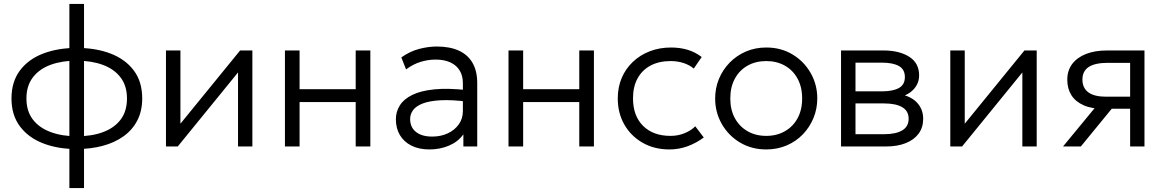

<svg xmlns="http://www.w3.org/2000/svg" viewBox="-20 -740 5884 970"><path d="M330.5 210V-720H404.5V210ZM367 13Q272 13 197.8 -15.8Q123.5 -44.5 80.8 -101.5Q38 -158.5 38 -242.5Q38 -327 80.8 -384Q123.5 -441 198.2 -469.5Q273 -498 368 -498Q464 -498 538.5 -469.5Q613 -441 655.8 -384.2Q698.5 -327.5 698.5 -242.5Q698.5 -179.5 673.8 -131.5Q649 -83.5 604.2 -51.5Q559.5 -19.5 499 -3.2Q438.5 13 367 13ZM368.5 -51.5Q444.5 -51.5 501.2 -72.8Q558 -94 589.8 -136.2Q621.5 -178.5 621.5 -242.5Q621.5 -306.5 589 -349Q556.5 -391.5 499 -412.5Q441.5 -433.5 366.5 -433.5Q292.5 -433.5 235.5 -412.5Q178.5 -391.5 146 -349Q113.5 -306.5 113.5 -242.5Q113.5 -178.5 146 -136.2Q178.5 -94 236 -72.8Q293.5 -51.5 368.5 -51.5Z M818.5 0V-485H891.5V-115L1193 -485H1255V0H1182.5V-374L878 0Z M1419.5 0V-485H1493.5V-289.5H1777V-485H1851V0H1777V-224.5H1493.5V0Z M2149 15Q2097 15 2059 -4Q2021 -23 2000.5 -57.2Q1980 -91.5 1980 -137.5Q1980 -175.5 1999.8 -207.2Q2019.5 -239 2062.2 -260.2Q2105 -281.5 2174 -288.5Q2243 -295.5 2342 -284.5L2344.5 -226Q2263 -236.5 2206.8 -233.5Q2150.5 -230.5 2116.5 -217.5Q2082.5 -204.5 2067.2 -184Q2052 -163.5 2052 -139Q2052 -97 2081.5 -73.5Q2111 -50 2163.5 -50Q2207.5 -50 2242.5 -66.5Q2277.5 -83 2298 -112Q2318.5 -141 2318.5 -178.5V-320Q2318.5 -357 2302.5 -383.5Q2286.5 -410 2255.8 -424.5Q2225 -439 2181 -439Q2143 -439 2105.2 -427.5Q2067.5 -416 2031.5 -389.5L2007.5 -450Q2051.5 -481 2098 -493Q2144.5 -505 2186.5 -505Q2253 -505 2298.5 -484Q2344 -463 2367.5 -422Q2391 -381 2391 -320.5V0H2321V-61.5Q2295 -24.5 2249.5 -4.8Q2204 15 2149 15Z M2549 0V-485H2623V-289.5H2906.5V-485H2980.5V0H2906.5V-224.5H2623V0Z M3362 15Q3286 15 3227 -18.5Q3168 -52 3134.5 -110.2Q3101 -168.5 3101 -242.5Q3101 -299 3120.8 -345.8Q3140.5 -392.5 3177 -427.2Q3213.5 -462 3262.8 -481Q3312 -500 3370 -500Q3415.5 -500 3453.8 -488.5Q3492 -477 3525 -452L3485 -393.5Q3463 -412 3432.8 -421.8Q3402.5 -431.5 3368 -431.5Q3310 -431.5 3267.5 -409.2Q3225 -387 3201.5 -344.8Q3178 -302.5 3178 -243.5Q3178 -154.5 3229 -104Q3280 -53.5 3367.5 -53.5Q3406 -53.5 3439.5 -67.5Q3473 -81.5 3492.5 -102L3535.5 -45.5Q3498 -17.5 3454 -1.2Q3410 15 3362 15Z M3851 15Q3777 15 3718.5 -20Q3660 -55 3626.5 -113.8Q3593 -172.5 3593 -242.5Q3593 -295 3612.2 -341.5Q3631.5 -388 3666.5 -423.8Q3701.5 -459.5 3748.5 -479.8Q3795.5 -500 3851 -500Q3925.5 -500 3983.8 -465Q4042 -430 4075.5 -371.2Q4109 -312.5 4109 -242.5Q4109 -190.5 4089.8 -143.8Q4070.5 -97 4036 -61.2Q4001.5 -25.5 3954.2 -5.2Q3907 15 3851 15ZM3851 -53.5Q3904 -53.5 3945 -76.8Q3986 -100 4009.2 -142.2Q4032.5 -184.5 4032.5 -242.5Q4032.5 -300.5 4009.2 -343Q3986 -385.5 3945 -408.5Q3904 -431.5 3851 -431.5Q3798 -431.5 3757 -408.5Q3716 -385.5 3692.8 -343Q3669.5 -300.5 3669.5 -242.5Q3669.5 -184.5 3693 -142.2Q3716.5 -100 3757.2 -76.8Q3798 -53.5 3851 -53.5Z M4229 0V-485H4444Q4523.5 -485 4573.5 -453.2Q4623.5 -421.5 4623.5 -359Q4623.5 -333 4611.8 -311Q4600 -289 4578 -273Q4556 -257 4525 -249L4523.5 -265Q4583 -254 4613.5 -220.8Q4644 -187.5 4644 -139.5Q4644 -96.5 4621.2 -65.2Q4598.5 -34 4556.2 -17Q4514 0 4456.5 0ZM4302 -62H4446Q4505.5 -62 4538 -81.2Q4570.5 -100.5 4570.5 -140Q4570.5 -179.5 4538 -198.5Q4505.5 -217.5 4446 -217.5H4288.5V-278.5H4435Q4490.5 -278.5 4521 -295.2Q4551.5 -312 4551.5 -350.5Q4551.5 -389.5 4521.2 -406.5Q4491 -423.5 4435 -423.5H4302Z M4781 0V-485H4854V-115L5155.5 -485H5217.5V0H5145V-374L4840.5 0Z M5350.5 0 5550 -242 5560.5 -190Q5497 -189.5 5455 -208Q5413 -226.5 5392.5 -259.5Q5372 -292.5 5372 -337Q5372 -384 5397 -417Q5422 -450 5467 -467.5Q5512 -485 5571.5 -485H5762V0H5689.5V-422.5H5576.5Q5512.5 -422.5 5480.5 -401.8Q5448.5 -381 5448.5 -338Q5448.5 -295.5 5478.5 -273.5Q5508.5 -251.5 5567.5 -251.5H5702.5V-190.5H5596.5L5440.5 0Z"/></svg>

Font: Geologica Roman ExtraLight
Style: Regular
Weight: 250
Designer: Sindre Bremnes, Frode Helland
Foundry: Monokrom Skriftforlag AS
Version: Version 1.010;gftools[0.9.28]